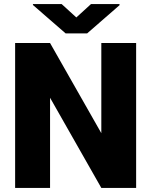

<svg xmlns="http://www.w3.org/2000/svg" viewBox="-20 -922 742 942"><path d="M647.9 -710.9V0H477.1L225.6 -442.4V0H54.2V-710.9H225.6L477.1 -268.6V-710.9ZM282.7 -901.9 354.5 -836.4 426.3 -901.9H566.4V-896.5L407.7 -758.3H301.8L141.6 -897.5V-901.9Z"/></svg>

Font: Vazirmatn RD Black
Style: Regular
Weight: 900
Designer: Saber Rastikerdar
Foundry: Saber Rastikerdar
Version: Version 32.102